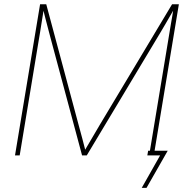

<svg xmlns="http://www.w3.org/2000/svg" viewBox="-20 -748 900 924"><path d="M52.2 0 172.9 -727.5H202.6L357.9 -148.4Q362.3 -131.8 366.9 -115.2Q371.6 -98.6 376 -81.5Q380.4 -64.5 384.8 -47.6Q389.2 -30.8 393.6 -13.7H381.8Q391.6 -30.8 401.6 -47.6Q411.6 -64.5 421.6 -81.5Q431.6 -98.6 441.4 -115.2Q451.2 -131.8 460.9 -148.4L808.1 -727.5H840.8L720.2 0H697.8L789.6 -554.7Q793 -574.2 796.1 -594Q799.3 -613.8 802.7 -633.8Q806.2 -653.8 809.6 -673.6Q813 -693.4 815.9 -712.9H822.8Q811 -692.9 799.6 -672.9Q788.1 -652.8 776.6 -633.1Q765.1 -613.3 753.4 -593.8Q741.7 -574.2 730 -554.7L397.5 0H375L226.1 -554.7Q219.2 -581.1 212.2 -607.2Q205.1 -633.3 198.5 -659.7Q191.9 -686 185.1 -712.9H191.9Q189 -693.4 185.8 -673.6Q182.6 -653.8 179.4 -633.8Q176.3 -613.8 173.1 -594Q169.9 -574.2 166.5 -554.7L74.7 0ZM662.1 156.2 750.5 0H689L692.9 -22.5H787.1L685.1 156.2Z"/></svg>

Font: Inter 24pt Thin
Style: Italic
Weight: 250
Italic angle: -9.3988°
Version: Version 4.001;git-66647c0bb